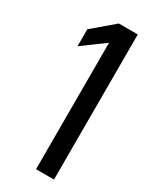

<svg xmlns="http://www.w3.org/2000/svg" viewBox="-160 -633 541 676"><g transform="rotate(30 110.5 -295.0)"><path d="M25 -448 115 -514V0H188V-590H111L25 -517Z"/></g></svg>

Font: Charger Sport
Style: Nrw
Weight: 400
Designer: Jasper
Foundry: Cannot Into Space Fonts
Version: Version 1.1